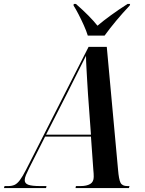

<svg xmlns="http://www.w3.org/2000/svg" viewBox="-78 -951 735 971"><path d="M-58 0 -55 -10H-36Q-18 -10 -4.5 -16Q9 -22 22.5 -40Q36 -58 54 -93L370 -714H462L519 -93Q523 -44 531.5 -27Q540 -10 566 -10H577L574 0H304L306 -10H330Q360 -10 378 -20.5Q396 -31 396 -57Q396 -65 395.5 -74Q395 -83 394 -92L382 -260H150L70 -102Q60 -82 53.5 -66.5Q47 -51 47 -40Q47 -23 65.5 -16.5Q84 -10 125 -10H157L155 0ZM260 -476 155 -270H382L367 -475Q365 -504 363 -540.5Q361 -577 359 -611.5Q357 -646 357 -669Q340 -634 316 -587.5Q292 -541 260 -476ZM366 -771Q359 -794 346 -823Q333 -852 319 -879Q305 -906 294 -923L295 -931H306Q377 -869 415 -821Q442 -844 481 -872.5Q520 -901 567 -931H580L578 -923Q542 -885 509.5 -846Q477 -807 451 -771Z"/></svg>

Font: Noto Serif Display Condensed SemiBold
Style: Italic
Weight: 600
Width: 3
Italic angle: -12°
Designer: Monotype Design Team
Foundry: Monotype Imaging Inc.
Version: Version 2.009